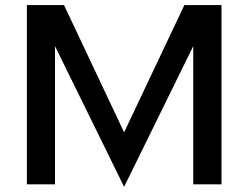

<svg xmlns="http://www.w3.org/2000/svg" viewBox="-20 -720 970 750"><path d="M194.8 -540V0H85V-700.2H230L464.8 -203.1L700.2 -700.2H845.2V0H734.9V-540L464.8 9.8Z"/></svg>

Font: Copperplate Sans CC Heavy
Style: Regular
Weight: 400
Designer: indestructible type*
Foundry: Cowboy Collective
Version: Version 1.000